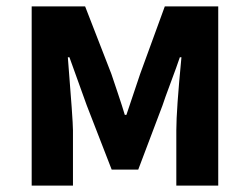

<svg xmlns="http://www.w3.org/2000/svg" viewBox="-20 -580 780 600"><path d="M79 0V-560H246L328 -349Q333 -334 348 -289.5Q363 -245 370 -221H375Q412 -330 418 -349L495 -560H662V0H531V-173Q531 -236 547 -401H542Q533 -374 513.5 -322Q494 -270 488 -251L412 -50H329L251 -251Q243 -274 224 -326Q205 -378 197 -401H192Q208 -203 208 -173V0Z"/></svg>

Font: Noto Sans Korean Bold
Style: Bold
Weight: 700
Designer: Ryoko NISHIZUKA  (kana & ideographs); Paul D. Hunt (Latin, Greek & Cyrillic); Wenlong ZHANG  (bopomofo); Sandoll Communi
Foundry: Adobe Systems Incorporated
Version: Version 1.000;PS 1;hotconv 1.0.78;makeotf.lib2.5.61930